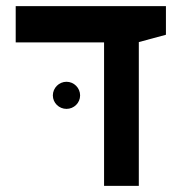

<svg xmlns="http://www.w3.org/2000/svg" viewBox="-20 -606 626 626"><path d="M319.3 0H432.6V-468.8L521 -492.7V-585.9H31.2V-467.8H319.3ZM196.8 -251C221.2 -251 241.2 -270.5 241.2 -294.9C241.2 -319.3 221.2 -339.4 196.8 -339.4C172.4 -339.4 152.3 -319.3 152.3 -294.9C152.3 -270.5 172.4 -251 196.8 -251Z"/></svg>

Font: Cascadia Mono SemiBold
Style: Regular
Weight: 600
Monospace: yes
Designer: Aaron Bell
Foundry: Saja Typeworks
Version: Version 2404.023